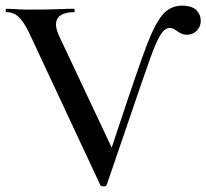

<svg xmlns="http://www.w3.org/2000/svg" viewBox="-20 -656 730 679"><path d="M690 -583Q690 -561 675.5 -547Q661 -533 641 -533Q623 -533 605 -547Q603 -548 596.5 -552.5Q590 -557 580 -557Q563 -557 548 -533.5Q533 -510 511.5 -450.5Q490 -391 434 -226L357 -1Q356 3 346 3Q336 3 335 -1L82 -542Q64 -579 46 -596Q28 -613 3 -613Q0 -613 0 -619Q0 -625 3 -625L29 -624Q53 -622 80 -622Q149 -622 201 -624Q217 -625 242 -625Q244 -625 244 -619Q244 -613 242 -613Q211 -613 194.5 -602Q178 -591 178 -569Q178 -554 188 -531L375 -134L406 -227Q471 -423 499.5 -497.5Q528 -572 555 -604Q582 -636 624 -636Q659 -636 674.5 -620Q690 -604 690 -583Z"/></svg>

Font: Cormorant Garamond SemiBold
Style: Regular
Weight: 600
Designer: Christian Thalmann (Catharsis Fonts)
Version: Version 3.000